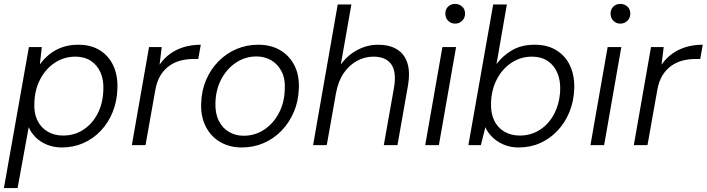

<svg xmlns="http://www.w3.org/2000/svg" viewBox="-33 -743 3618 983"><path d="M-13 220 115 -502H181L171 -413Q191 -441 219 -464Q247 -487 284 -500.5Q321 -514 368 -514Q434 -514 480 -484.5Q526 -455 548.5 -404Q571 -353 568 -289Q566 -224 544 -169.5Q522 -115 483.5 -74Q445 -33 394 -10.5Q343 12 283 12Q242 12 207 -2.5Q172 -17 148.5 -41Q125 -65 114 -92L57 220ZM290 -49Q348 -49 394 -79Q440 -109 467 -161.5Q494 -214 496 -281Q499 -332 482 -371Q465 -410 432 -431.5Q399 -453 353 -453Q295 -453 248 -422Q201 -391 173 -337.5Q145 -284 143 -217Q140 -166 157.5 -128.5Q175 -91 209.5 -70Q244 -49 290 -49Z M642 0 730 -502H795L784 -412Q807 -445 838 -467.5Q869 -490 908.5 -502Q948 -514 995 -514L982 -441H957Q924 -441 892.5 -433Q861 -425 834.5 -406.5Q808 -388 789 -357.5Q770 -327 762 -281L712 0Z M1205 12Q1142 12 1093.5 -16.5Q1045 -45 1019.5 -97Q994 -149 997 -215Q999 -280 1022.5 -334.5Q1046 -389 1086 -429.5Q1126 -470 1178 -492Q1230 -514 1289 -514Q1354 -514 1401.5 -486Q1449 -458 1474.5 -408Q1500 -358 1497 -290Q1495 -225 1471.5 -170Q1448 -115 1408.5 -74Q1369 -33 1317 -10.5Q1265 12 1205 12ZM1214 -48Q1272 -48 1318.5 -78.5Q1365 -109 1394 -162.5Q1423 -216 1425 -285Q1428 -340 1408.5 -377.5Q1389 -415 1355.5 -434.5Q1322 -454 1280 -454Q1224 -454 1177 -423.5Q1130 -393 1101 -339.5Q1072 -286 1070 -217Q1068 -163 1087 -125Q1106 -87 1139.5 -67.5Q1173 -48 1214 -48Z M1570 0 1696 -720H1766L1712 -413Q1746 -460 1796.5 -487Q1847 -514 1902 -514Q1960 -514 1998.5 -491Q2037 -468 2052.5 -421Q2068 -374 2055 -301L2002 0H1932L1984 -293Q1998 -374 1970.5 -413.5Q1943 -453 1879 -453Q1834 -453 1794 -431Q1754 -409 1726 -367.5Q1698 -326 1687 -265L1640 0Z M2144 0 2232 -502H2302L2214 0ZM2297 -622Q2276 -622 2261.5 -636.5Q2247 -651 2247 -673Q2247 -696 2261.5 -709.5Q2276 -723 2297 -723Q2318 -723 2333 -709.5Q2348 -696 2348 -673Q2348 -651 2333 -636.5Q2318 -622 2297 -622Z M2621 12Q2579 12 2544 -3.5Q2509 -19 2485.5 -43Q2462 -67 2452 -92L2429 0H2365L2492 -720H2562L2509 -415Q2541 -458 2589 -486Q2637 -514 2705 -514Q2771 -514 2817.5 -484.5Q2864 -455 2886.5 -404.5Q2909 -354 2907 -290Q2905 -225 2882.5 -170Q2860 -115 2821.5 -74Q2783 -33 2732.5 -10.5Q2682 12 2621 12ZM2628 -49Q2686 -49 2732 -79Q2778 -109 2805 -161.5Q2832 -214 2835 -281Q2837 -332 2820 -371Q2803 -410 2770 -431.5Q2737 -453 2691 -453Q2633 -453 2586 -422Q2539 -391 2511 -337.5Q2483 -284 2481 -217Q2479 -166 2496 -128.5Q2513 -91 2547.5 -70Q2582 -49 2628 -49Z M2990 0 3078 -502H3148L3060 0ZM3143 -622Q3122 -622 3107.5 -636.5Q3093 -651 3093 -673Q3093 -696 3107.5 -709.5Q3122 -723 3143 -723Q3164 -723 3179 -709.5Q3194 -696 3194 -673Q3194 -651 3179 -636.5Q3164 -622 3143 -622Z M3212 0 3300 -502H3365L3354 -412Q3377 -445 3408 -467.5Q3439 -490 3478.5 -502Q3518 -514 3565 -514L3552 -441H3527Q3494 -441 3462.5 -433Q3431 -425 3404.5 -406.5Q3378 -388 3359 -357.5Q3340 -327 3332 -281L3282 0Z"/></svg>

Font: DM Sans 16pt Light
Style: Italic
Weight: 300
Italic angle: -10°
Version: Version 4.004;gftools[0.9.30]